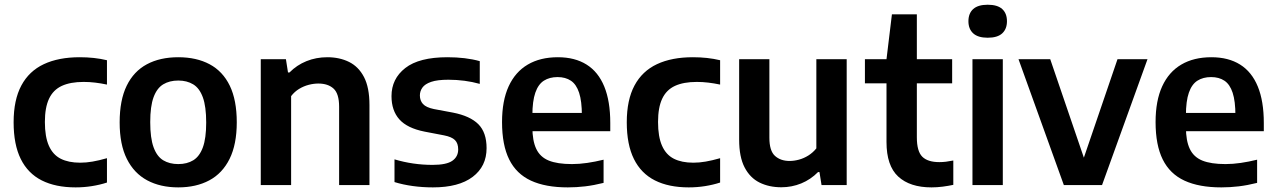

<svg xmlns="http://www.w3.org/2000/svg" viewBox="-20 -802 5529 832"><path d="M307.5 10Q221 10 161 -20.2Q101 -50.5 70 -113Q39 -175.5 39 -272Q39 -369 72.5 -431.5Q106 -494 170 -524Q234 -554 325.5 -554Q357 -554 386.8 -550.8Q416.5 -547.5 443.5 -541V-435.5Q417.5 -441 392.5 -444Q367.5 -447 342.5 -447Q285 -447 247.8 -429.8Q210.5 -412.5 192.5 -374.2Q174.5 -336 174.5 -273.5Q174.5 -209.5 191.8 -170.5Q209 -131.5 243 -114.2Q277 -97 327.5 -97Q353.5 -97 381 -101.8Q408.5 -106.5 443.5 -116.5V-11Q413 -1 378.2 4.5Q343.5 10 307.5 10Z M752.5 10Q675 10 618 -20.5Q561 -51 529.8 -113.2Q498.5 -175.5 498.5 -271.5Q498.5 -368 529 -430.5Q559.5 -493 616.5 -523.5Q673.5 -554 752.5 -554Q831.5 -554 888.5 -523.5Q945.5 -493 975.8 -430.5Q1006 -368 1006 -272Q1006 -176.5 975 -113.8Q944 -51 887 -20.5Q830 10 752.5 10ZM752.5 -91Q790.5 -91 817.5 -107.5Q844.5 -124 859 -163.2Q873.5 -202.5 873.5 -271Q873.5 -340.5 859 -380.2Q844.5 -420 817.2 -436.5Q790 -453 752.5 -453Q714.5 -453 687.2 -436.5Q660 -420 645.5 -380.8Q631 -341.5 631 -273Q631 -203.5 645.5 -163.8Q660 -124 687.2 -107.5Q714.5 -91 752.5 -91Z M1110 0V-545.5H1219L1228 -488H1234.5Q1266 -520 1308 -537Q1350 -554 1398.5 -554Q1451.5 -554 1492.8 -533.5Q1534 -513 1557.5 -467.8Q1581 -422.5 1581 -347V0H1449.5V-339.5Q1449.5 -396 1425.5 -418Q1401.5 -440 1359.5 -440Q1339.5 -440 1318 -434.5Q1296.5 -429 1276.5 -417Q1256.5 -405 1241.5 -385.5V0Z M1856 10Q1811 10 1769 4.2Q1727 -1.5 1689.5 -13V-111.5Q1729.5 -99.5 1770.8 -93.5Q1812 -87.5 1854.5 -87.5Q1914.5 -87.5 1940 -105.2Q1965.5 -123 1965.5 -154.5Q1965.5 -181 1951.5 -195Q1937.5 -209 1904 -215.5L1820.5 -231.5Q1744.5 -246.5 1710.5 -284.8Q1676.5 -323 1676.5 -385.5Q1676.5 -460.5 1736.2 -507.2Q1796 -554 1919 -554Q1957.5 -554 1993.2 -549.8Q2029 -545.5 2059 -537V-438.5Q2027 -447.5 1992.8 -452Q1958.5 -456.5 1923 -456.5Q1875 -456.5 1848.2 -447.2Q1821.5 -438 1810.5 -422.5Q1799.5 -407 1799.5 -388.5Q1799.5 -366 1813 -351.2Q1826.5 -336.5 1860 -329.5L1943 -314Q2017 -299.5 2052.8 -263.8Q2088.5 -228 2088.5 -160Q2088.5 -81 2028.2 -35.5Q1968 10 1856 10Z M2440.5 10Q2344 10 2280.8 -19.2Q2217.5 -48.5 2186.5 -111Q2155.5 -173.5 2155.5 -273Q2155.5 -365.5 2184.2 -428Q2213 -490.5 2267 -522.2Q2321 -554 2397.5 -554Q2471 -554 2521.8 -522.2Q2572.5 -490.5 2598.5 -427Q2624.5 -363.5 2624.5 -269V-233.5H2229.5V-312.5H2524.5L2501.5 -301.5Q2501.5 -363.5 2489.5 -400Q2477.5 -436.5 2454 -452.2Q2430.5 -468 2396 -468Q2361.5 -468 2337 -452.5Q2312.5 -437 2299.8 -400.5Q2287 -364 2287 -302V-251Q2287 -192 2303.8 -156.8Q2320.5 -121.5 2358 -106.2Q2395.5 -91 2458.5 -91Q2490 -91 2524.5 -96Q2559 -101 2595.5 -110V-9.5Q2553.5 1 2515.8 5.5Q2478 10 2440.5 10Z M2964.5 10Q2878 10 2818 -20.2Q2758 -50.5 2727 -113Q2696 -175.5 2696 -272Q2696 -369 2729.5 -431.5Q2763 -494 2827 -524Q2891 -554 2982.5 -554Q3014 -554 3043.8 -550.8Q3073.5 -547.5 3100.5 -541V-435.5Q3074.5 -441 3049.5 -444Q3024.5 -447 2999.5 -447Q2942 -447 2904.8 -429.8Q2867.5 -412.5 2849.5 -374.2Q2831.5 -336 2831.5 -273.5Q2831.5 -209.5 2848.8 -170.5Q2866 -131.5 2900 -114.2Q2934 -97 2984.5 -97Q3010.5 -97 3038 -101.8Q3065.5 -106.5 3100.5 -116.5V-11Q3070 -1 3035.2 4.5Q3000.5 10 2964.5 10Z M3366 9.5Q3312.5 9.5 3271.2 -11Q3230 -31.5 3206.5 -76.8Q3183 -122 3183 -197V-545.5H3314V-205Q3314 -148.5 3338.2 -126.5Q3362.5 -104.5 3401.5 -104.5Q3421 -104.5 3442.2 -110.2Q3463.5 -116 3483 -128.2Q3502.5 -140.5 3517.5 -159V-545.5H3649V0H3540L3531 -56.5H3525Q3493 -24 3452 -7.2Q3411 9.5 3366 9.5Z M4016.5 10Q3923 10 3872.2 -37Q3821.5 -84 3821.5 -186.5V-545.5L3845 -740H3953V-207Q3953 -146.5 3976.5 -123Q4000 -99.5 4050.5 -99.5Q4064.5 -99.5 4079 -101.2Q4093.5 -103 4111 -106.5V-1Q4090 3.5 4065.2 6.8Q4040.5 10 4016.5 10ZM3728 -441V-545.5H4106V-441Z M4194 0V-545.5H4325.5V0ZM4260 -638.5Q4218 -638.5 4197.2 -657.5Q4176.5 -676.5 4176.5 -710Q4176.5 -744 4197.2 -762.8Q4218 -781.5 4260 -781.5Q4302.5 -781.5 4323 -762.8Q4343.5 -744 4343.5 -710Q4343.5 -676.5 4323 -657.5Q4302.5 -638.5 4260 -638.5Z M4590 0 4393.5 -545.5H4531L4682.5 -102H4671L4822.5 -545.5H4952.5L4755.5 0Z M5272.5 10Q5176 10 5112.8 -19.2Q5049.5 -48.5 5018.5 -111Q4987.5 -173.5 4987.5 -273Q4987.5 -365.5 5016.2 -428Q5045 -490.5 5099 -522.2Q5153 -554 5229.5 -554Q5303 -554 5353.8 -522.2Q5404.5 -490.5 5430.5 -427Q5456.5 -363.5 5456.5 -269V-233.5H5061.5V-312.5H5356.5L5333.5 -301.5Q5333.5 -363.5 5321.5 -400Q5309.5 -436.5 5286 -452.2Q5262.5 -468 5228 -468Q5193.5 -468 5169 -452.5Q5144.5 -437 5131.8 -400.5Q5119 -364 5119 -302V-251Q5119 -192 5135.8 -156.8Q5152.5 -121.5 5190 -106.2Q5227.5 -91 5290.5 -91Q5322 -91 5356.5 -96Q5391 -101 5427.5 -110V-9.5Q5385.5 1 5347.8 5.5Q5310 10 5272.5 10Z"/></svg>

Font: Encode Sans Condensed Thin SemiBold
Style: Regular
Weight: 600
Version: Version 3.002